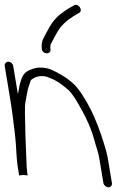

<svg xmlns="http://www.w3.org/2000/svg" viewBox="-36 -772 543 812"><path d="M177.6 -561 176.9 -571C176.8 -575.7 177.1 -579.7 177.9 -583L183.9 -595C193.8 -613.1 204.3 -635.2 216.4 -652C235.5 -678.4 267.7 -700.7 297.6 -717C318.2 -726.5 295.4 -761.1 276.3 -749C261.6 -741 243.9 -730.8 230.1 -720C197.6 -698.3 177.5 -668.2 160.4 -634C151.3 -614.7 139.7 -602.4 140.1 -576L140.7 -566C141.3 -542.8 178.1 -539.5 177.6 -561ZM-16.1 -493 6.2 -359C15.1 -305.5 21.9 -249.3 27.7 -200C33.6 -150.4 32.1 -107.5 40.3 -58C41.9 -48.7 43.4 -39.3 45 -30L62.7 -32C65.4 -31.3 68.3 -31 71.3 -31C75.8 -31 77.8 -30.6 81 -30L80 -36C78.8 -43.3 77.7 -53.7 76.8 -67C75 -126.9 71.1 -183.3 70.7 -242C70.1 -262.1 67.6 -324.3 72 -342C75.1 -358 78.6 -381.1 82.1 -396C86.1 -408 90.1 -420 94.1 -432C95.1 -434 98 -436.3 102.9 -439C112 -445.8 128.2 -451.5 145.1 -450C158.2 -450 166 -445.8 175.4 -442C203.7 -432 231.1 -410.5 252.7 -392C275.3 -369.9 290.1 -341.6 307.1 -311.5C329.8 -271.6 350.3 -227.2 363.4 -178C369.7 -153.5 379.1 -131.4 383.5 -105C389.5 -69.3 395.4 -33.7 401.3 2C402.9 11.5 413.2 20 422.8 20C432.5 20 438.9 11.5 437.3 2L419.3 -106C418.3 -112 416.9 -118.7 415 -126C385.9 -230.9 349.3 -324.2 292.7 -398C271.9 -425.2 235.4 -450.2 204.4 -466C184.8 -475.9 166.4 -486 139.1 -486C116.1 -487.5 94.1 -478.9 79.6 -471C57.9 -457.6 53.7 -435.9 46.6 -411C44.1 -401.3 43.3 -386.1 39.5 -375L19.9 -493C18.3 -502.5 9.1 -511 -0.6 -511C-10.2 -511 -17.7 -502.5 -16.1 -493Z"/></svg>

Font: CiSf OpenHand
Style: OpObl
Weight: 400
Foundry: Cannot Into Space Fonts
Version: Version 0.7892